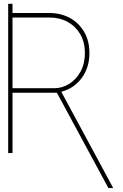

<svg xmlns="http://www.w3.org/2000/svg" viewBox="-20 -795 638 997"><path d="M543 181.6 275.4 -313.5H44.9V0H22.5V-775.4H44.9V-727.5H235.4Q296.4 -727.5 343.5 -701.4Q390.6 -675.3 417.5 -628.7Q444.3 -582 444.3 -519.5Q444.3 -443.8 404.3 -389.9Q364.3 -335.9 298.3 -318.4L566.4 178.7V181.6ZM44.9 -704.1V-336.9H261.7Q302.7 -336.9 339.1 -359.4Q375.5 -381.8 398.2 -423.1Q420.9 -464.4 420.9 -519.5Q420.9 -575.7 397 -616.9Q373 -658.2 331.3 -681.2Q289.6 -704.1 235.4 -704.1Z"/></svg>

Font: Inter Display Thin
Style: Regular
Weight: 100
Designer: Rasmus Andersson
Foundry: rsms
Version: Version 4.000;git-a52131595